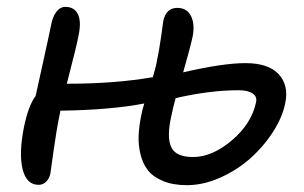

<svg xmlns="http://www.w3.org/2000/svg" viewBox="-20 -543 886 560"><path d="M92.8 -3.9Q57.1 -3.9 45.9 -49.6Q34.7 -95.2 49.8 -171.9Q63 -235.8 84 -263.2Q88.4 -284.2 105.2 -359.9Q122.1 -435.5 128.9 -469.2Q133.3 -494.1 144.3 -508.5Q155.3 -522.9 170.9 -522.9Q196.3 -522.9 206.8 -502.4Q217.3 -481.9 210 -443.8Q204.1 -410.6 174.8 -298.8H176.8Q315.4 -298.8 425.8 -317.9Q426.8 -322.3 431.4 -338.1Q436 -354 437 -361.8Q444.3 -396 450 -436.8Q455.6 -477.5 456.1 -481Q463.9 -520 497.1 -520Q524.9 -520 536.9 -496.6Q548.8 -473.1 542 -437Q534.7 -403.3 514.2 -332Q630.4 -358.9 695.8 -358.9Q762.7 -358.9 792.7 -326.7Q822.8 -294.4 812 -242.2Q803.7 -200.7 775.9 -157.7Q748 -114.7 709.5 -80.6Q670.9 -46.4 621.8 -24.7Q572.8 -2.9 524.9 -2.9Q484.4 -2.9 455.3 -15.1Q426.3 -27.3 411.4 -46.4Q396.5 -65.4 389.9 -92.5Q383.3 -119.6 384.3 -146Q385.3 -172.4 391.1 -202.1Q395 -223.6 400.9 -241.2Q303.2 -222.2 155.8 -220.2Q155.8 -215.8 153.8 -208Q144.5 -162.6 136.2 -103Q127.9 -43.5 127 -37.1Q124 -22.5 114.7 -13.2Q105.5 -3.9 92.8 -3.9ZM480 -206.1Q465.8 -144.5 479 -114.7Q492.2 -85 543 -85Q599.1 -85 656.7 -134Q714.4 -183.1 727.1 -246.1Q730 -261.7 716.3 -270.8Q702.6 -279.8 675.8 -279.8Q592.3 -279.8 492.2 -256.8Q483.9 -226.1 480 -206.1Z"/></svg>

Font: Shantell Sans Bouncy
Style: Italic
Weight: 400
Italic angle: -11.31°
Designer: Stephen Nixon, Anya Danilova, Shantell Martin
Foundry: Arrow Type
Version: Version 1.006;[9816181b4]